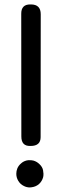

<svg xmlns="http://www.w3.org/2000/svg" viewBox="-20 -804 278 856"><path d="M98.1 -88.4Q83.5 -84.5 73.7 -75.2Q62.5 -65.9 57.1 -52.7Q52.7 -41.5 52.7 -29.3Q52.7 -12.7 61 1.5Q70.3 17.6 86.9 25.4Q99.1 31.7 113.3 31.7Q117.7 31.2 121.6 30.8Q140.6 28.3 154.3 16.1Q167.5 3.9 172.4 -14.2Q173.8 -19.5 173.8 -29.3Q173.3 -37.6 171.9 -45.4Q168.9 -60.1 155.8 -72.3Q144.5 -83.5 129.4 -87.9Q121.6 -89.8 113.3 -89.8Q105.5 -90.3 98.1 -88.4ZM118.2 -784.2Q117.2 -784.2 116.2 -784.2Q74.2 -785.2 74.7 -742.2Q74.7 -741.7 74.7 -741.2L75.2 -195.3Q75.2 -152.3 114.7 -153.3Q115.7 -153.3 116.7 -153.3Q161.1 -153.3 161.1 -192.4L161.6 -740.2Q161.6 -784.2 118.2 -784.2Z"/></svg>

Font: Comic Relief
Style: Regular
Weight: 400
Designer: Jeff Davis
Foundry: Loudifier
Version: Version 1.200; ttfautohint (v1.8.4.7-5d5b)